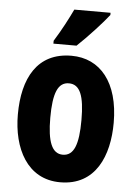

<svg xmlns="http://www.w3.org/2000/svg" viewBox="-55 -874 607 860"><g transform="rotate(5 249.0 -444.0)"><path d="M407 -822V-832H244C223 -788 197 -738 164 -685V-672H268C316 -717 380 -787 407 -822ZM464 -342C464 -524 379 -625 250 -625C96 -625 33 -505 33 -342C33 -191 99 -56 248 -56C408 -56 464 -195 464 -342ZM179 -340C179 -452 200 -501 249 -501C299 -501 319 -451 319 -342C319 -232 299 -180 249 -180C200 -180 179 -233 179 -340Z"/></g></svg>

Font: Noto Sans Malayalam UI ExtraCondensed ExtraBold
Style: Regular
Weight: 800
Width: 2
Designer: Jelle Bosma - Monotype Design Team
Foundry: Monotype Imaging Inc.
Version: Version 2.104